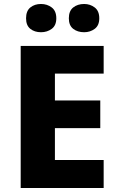

<svg xmlns="http://www.w3.org/2000/svg" viewBox="-20 -945 595 965"><path d="M501 0H84V-714H501V-575H256V-440H484V-301H256V-141H501ZM111 -853Q111 -890 132.5 -907.5Q154 -925 186 -925Q217 -925 240 -907.5Q263 -890 263 -853Q263 -817 240 -800Q217 -783 186 -783Q154 -783 132.5 -800Q111 -817 111 -853ZM326 -853Q326 -890 348 -907.5Q370 -925 403 -925Q433 -925 456 -907.5Q479 -890 479 -853Q479 -817 456 -800Q433 -783 403 -783Q370 -783 348 -800Q326 -817 326 -853Z"/></svg>

Font: Noto Kufi Arabic ExtraBold
Style: Regular
Weight: 800
Designer: Monotype Design Team, David Williams, Khaled Hosny
Foundry: Google LLC
Version: Version 2.109; ttfautohint (v1.8.4.7-5d5b)